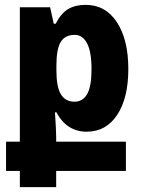

<svg xmlns="http://www.w3.org/2000/svg" viewBox="-20 -534 590 793"><path d="M62 239V172H5V51H62V-504H187L202 -436H210Q232 -479 261.5 -496.5Q291 -514 333 -514Q416 -514 463 -442Q510 -370 510 -249Q510 -129 464 -59.5Q418 10 338 10Q256 10 213 -70H207Q209 -37 210.5 -12Q212 13 212 29V51H500V172H212V239ZM288 -114Q322 -114 340 -145.5Q358 -177 358 -248Q358 -320 339.5 -355Q321 -390 289 -390Q249 -390 231 -361Q213 -332 213 -264V-242Q213 -175 231.5 -144.5Q250 -114 288 -114Z"/></svg>

Font: Noto Sans Armenian Condensed ExtraBold
Style: Regular
Weight: 800
Width: 3
Designer: Monotype Design Team
Foundry: Monotype Imaging Inc.
Version: Version 2.008; ttfautohint (v1.8.4.7-5d5b)